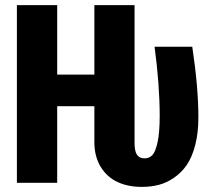

<svg xmlns="http://www.w3.org/2000/svg" viewBox="-20 -713 825 749"><path d="M730 -530.8Q753.9 -372.1 753.9 -254.9Q753.9 -194.3 741.5 -146.7Q729 -99.1 708.3 -69.1Q687.5 -39.1 658.4 -19.3Q629.4 0.5 598.9 8.3Q568.4 16.1 533.2 16.1Q480 16.1 439 -2.7Q397.9 -21.5 373 -61.8Q348.1 -102.1 348.1 -159.2V-298.8H203.1V0H45.9V-692.9H203.1V-421.9H348.1V-692.9H504.9V-155.8Q504.9 -122.6 514.6 -108.9Q524.4 -95.2 543.9 -95.2Q562 -95.2 574.2 -107.7Q586.4 -120.1 594.7 -158.2Q603 -196.3 603 -261.2Q603 -380.4 583 -530.8Z"/></svg>

Font: Fira Sans Compressed
Style: Bold
Weight: 700
Width: 1
Designer: Carrois Corporate & Edenspiekermann AG
Foundry: Carrois Corporate GbR & Edenspiekermann AG
Version: Version 4.203;PS 004.203;hotconv 1.0.88;makeotf.lib2.5.64775